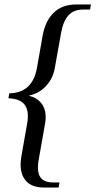

<svg xmlns="http://www.w3.org/2000/svg" viewBox="-20 -714 440 868"><path d="M179.2 133.8Q126 133.8 99.6 106.2Q73.2 78.6 73.2 29.8Q73.2 12.7 77.1 -9.8L102.5 -153.8Q106 -170.9 106 -188.5Q106 -228 85 -247.8Q64 -267.6 18.1 -270L22 -292Q127 -293.9 147 -407.2L172.4 -550.8Q184.6 -619.6 222.9 -656.7Q261.2 -693.8 325.2 -693.8H391.1L387.2 -670.9H356.9Q312.5 -670.9 289.1 -644.3Q265.6 -617.7 256.3 -565.9L227.5 -404.8Q219.2 -358.9 188 -325.2Q156.7 -291.5 112.3 -282.2V-280.8Q146.5 -272.5 166.5 -247.6Q186.5 -222.7 186.5 -184.6Q186.5 -169.4 184.1 -157.2L155.3 5.9Q151.4 26.4 151.4 43.5Q151.4 110.8 218.8 110.8H249L245.1 133.8Z"/></svg>

Font: Liberation Serif
Style: Italic
Weight: 400
Italic angle: -16.333°
Designer: Steve Matteson
Foundry: Ascender Corporation
Version: Version 2.1.5